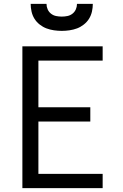

<svg xmlns="http://www.w3.org/2000/svg" viewBox="-20 -975 640 995"><path d="M96 0V-735H512V-661H179V-419H448V-345H179V-74H512V0ZM300 -815Q280 -815 259.5 -818Q239 -821 220.5 -828Q202 -835 185.5 -848Q169 -861 158.5 -878Q148 -895 143.5 -915Q139 -935 139 -955H221Q221 -940 227 -926.5Q233 -913 244.5 -904Q256 -895 270.5 -892Q285 -889 300 -889Q315 -889 329.5 -892Q344 -895 355.5 -904Q367 -913 373 -926.5Q379 -940 379 -955H461Q461 -935 456.5 -915Q452 -895 441.5 -878Q431 -861 414.5 -848Q398 -835 379.5 -828Q361 -821 340.5 -818Q320 -815 300 -815Z"/></svg>

Font: Zed Mono Extended
Style: Regular
Weight: 400
Width: 7
Monospace: yes
Designer: Belleve Invis
Foundry: Belleve Invis
Version: Version 1.0.0; ttfautohint (v1.8.4)